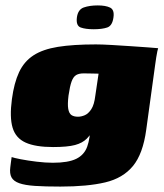

<svg xmlns="http://www.w3.org/2000/svg" viewBox="-20 -565 604 709"><path d="M203 124Q146 124 109 121.5Q72 119 51 111.5Q30 104 22.5 90Q15 76 18 53Q19 46 20.5 33Q22 20 23 15Q31 18 56.5 23Q82 28 115 32Q148 36 175 36Q232 36 261.5 21.5Q291 7 302 -23.5Q313 -54 314 -101L332 -98Q317 -70 301 -53.5Q285 -37 257 -29.5Q229 -22 176 -22Q111 -22 74.5 -38.5Q38 -55 26.5 -93.5Q15 -132 24 -199Q32 -259 50.5 -298.5Q69 -338 103.5 -360.5Q138 -383 194 -392Q250 -401 334 -401Q356 -401 391 -399Q426 -397 462.5 -394.5Q499 -392 527 -390Q555 -388 564 -387Q563 -385 561 -375.5Q559 -366 557 -353.5Q555 -341 553 -326L520 -86Q508 3 471 48Q434 93 368.5 108.5Q303 124 203 124ZM268 -134Q280 -134 293 -139.5Q306 -145 317 -161.5Q328 -178 332 -212L344 -293Q338 -293 321 -293.5Q304 -294 289 -294Q272 -294 261.5 -288Q251 -282 244.5 -264.5Q238 -247 233 -212Q229 -180 232 -163Q235 -146 244 -140Q253 -134 268 -134ZM326 -457Q296 -457 278 -463.5Q260 -470 264 -501Q268 -530 289.5 -537.5Q311 -545 341 -545Q370 -545 386.5 -537Q403 -529 399 -501Q395 -470 376 -463.5Q357 -457 326 -457Z"/></svg>

Font: Genos Black
Style: Italic
Weight: 900
Italic angle: -8°
Version: Version 1.010